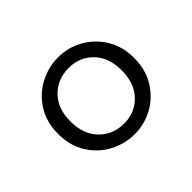

<svg xmlns="http://www.w3.org/2000/svg" viewBox="-80 -881 525 525"><g transform="rotate(-45 183.0 -618.5)"><path d="M184 -511Q226 -511 254 -540Q282 -569 282 -619Q282 -669 254 -697.5Q226 -726 184 -726Q141 -726 112.5 -697.5Q84 -669 84 -619Q84 -569 112.5 -540Q141 -511 184 -511ZM184 -470Q146 -470 112 -488Q78 -506 57 -539.5Q36 -573 36 -619Q36 -664 57 -697.5Q78 -731 112 -749Q146 -767 184 -767Q222 -767 255 -749Q288 -731 309 -697.5Q330 -664 330 -619Q330 -573 309 -539.5Q288 -506 255 -488Q222 -470 184 -470Z"/></g></svg>

Font: Early Summer Mincho Heavy
Style: Regular
Weight: 900
Designer: GuiWonder
Version: Version 1.002